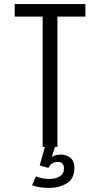

<svg xmlns="http://www.w3.org/2000/svg" viewBox="-20 -720 490 941"><path d="M189 0V-638.5H52V-700H398.5V-638.5H261.5V0ZM220.5 201Q199 201 177.2 198Q155.5 195 137 188L156 144.5Q173.5 151 189.5 154Q205.5 157 224 157Q253 157 273.2 144.2Q293.5 131.5 293.5 105.5Q293.5 73.5 262 73.5Q246 73.5 234.5 81.8Q223 90 217.5 103L174.5 91L200 0H249L234 49Q252.5 37.5 280 37.5Q303.5 37.5 324 52.5Q344.5 67.5 344.5 102.5Q344.5 156 307.2 178.5Q270 201 220.5 201Z"/></svg>

Font: Trispace Condensed Light
Style: Regular
Weight: 300
Width: 3
Designer: Tyler Finck
Foundry: Etcetera Type Company
Version: Version 1.210; ttfautohint (v1.8.3)